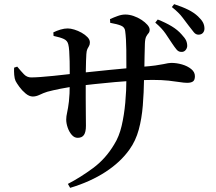

<svg xmlns="http://www.w3.org/2000/svg" viewBox="-20 -847 1040 925"><path d="M853 -597Q840 -597 830.5 -608.5Q821 -620 809 -638Q796 -658 778 -684.5Q760 -711 728 -738L740 -753Q778 -738 807 -720.5Q836 -703 855 -681Q871 -664 876.5 -652Q882 -640 882 -625Q881 -613 873 -604.5Q865 -596 853 -597ZM307 39Q367 8 428 -37Q489 -82 530 -151Q554 -189 566 -240.5Q578 -292 583.5 -351.5Q589 -411 589 -472Q589 -551 588.5 -606Q588 -661 583 -698Q581 -716 563 -723.5Q545 -731 511 -737L510 -755Q530 -764 548.5 -770.5Q567 -777 584 -777Q603 -777 623.5 -770Q644 -763 661.5 -751.5Q679 -740 690 -727.5Q701 -715 701 -704Q701 -693 695.5 -687Q690 -681 684.5 -671Q679 -661 678 -636Q677 -608 676.5 -577Q676 -546 675.5 -518.5Q675 -491 674 -469Q673 -401 668 -338.5Q663 -276 648.5 -222.5Q634 -169 604 -127Q561 -66 488 -18.5Q415 29 318 58ZM354 -183Q338 -183 325.5 -197.5Q313 -212 306 -232.5Q299 -253 299 -271Q299 -286 303.5 -305.5Q308 -325 312 -358Q316 -391 316 -446Q316 -470 316 -497.5Q316 -525 315.5 -552Q315 -579 313.5 -600.5Q312 -622 309 -633Q305 -651 288 -659Q271 -667 238 -674L237 -691Q253 -699 271.5 -704.5Q290 -710 306 -710Q320 -710 338 -704.5Q356 -699 373 -689.5Q390 -680 401.5 -668Q413 -656 413 -643Q413 -632 409 -625.5Q405 -619 401 -611Q397 -603 396 -586Q395 -574 394.5 -553Q394 -532 393.5 -507.5Q393 -483 393 -461Q393 -416 393 -374Q393 -332 393.5 -297.5Q394 -263 394 -241Q394 -211 384.5 -197Q375 -183 354 -183ZM138 -382Q121 -382 103.5 -396.5Q86 -411 73 -429Q60 -447 55 -457Q50 -468 48.5 -486Q47 -504 48 -521L63 -526Q81 -504 95.5 -489Q110 -474 130 -474Q147 -474 175.5 -476Q204 -478 237.5 -481.5Q271 -485 301.5 -488.5Q332 -492 351 -494Q382 -497 424 -501.5Q466 -506 511 -510.5Q556 -515 596 -518.5Q636 -522 662 -525Q703 -528 728 -531.5Q753 -535 767 -538Q781 -541 789.5 -542.5Q798 -544 805 -544Q831 -544 857 -536.5Q883 -529 901 -514.5Q919 -500 919 -480Q919 -461 909.5 -454.5Q900 -448 882 -448Q867 -448 845.5 -451.5Q824 -455 792 -458.5Q760 -462 715 -462Q679 -462 631.5 -459Q584 -456 533.5 -451.5Q483 -447 436.5 -442Q390 -437 356 -433Q309 -427 271.5 -419.5Q234 -412 208 -405Q189 -399 171.5 -390.5Q154 -382 138 -382ZM936 -680Q923 -680 913.5 -692Q904 -704 890 -722Q876 -740 859 -763Q842 -786 808 -813L819 -827Q859 -814 887 -800Q915 -786 934 -768Q951 -752 958 -738.5Q965 -725 965 -709Q965 -697 957.5 -688.5Q950 -680 936 -680Z"/></svg>

Font: Noto Serif TC SemiBold
Style: Regular
Weight: 600
Version: Version 2.002-H1;hotconv 1.1.0;makeotfexe 2.6.0